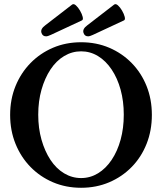

<svg xmlns="http://www.w3.org/2000/svg" viewBox="-20 -876 767 909"><path d="M364 13Q292 13 231 -13Q170 -39 124.5 -85.5Q79 -132 53.5 -195Q28 -258 28 -332Q28 -406 53.5 -468.5Q79 -531 124.5 -577.5Q170 -624 231 -650Q292 -676 364 -676Q436 -676 497 -650Q558 -624 603.5 -577.5Q649 -531 674 -468.5Q699 -406 699 -332Q699 -258 674 -195Q649 -132 603.5 -85.5Q558 -39 497 -13Q436 13 364 13ZM364 -33Q407 -33 444 -55.5Q481 -78 508.5 -119Q536 -160 551 -214.5Q566 -269 566 -333Q566 -397 551 -451.5Q536 -506 508.5 -547Q481 -588 444 -610.5Q407 -633 364 -633Q321 -633 283.5 -610.5Q246 -588 219 -547Q192 -506 176.5 -451.5Q161 -397 161 -333Q161 -269 176.5 -214.5Q192 -160 219 -119Q246 -78 283.5 -55.5Q321 -33 364 -33ZM198 -704Q181 -704 176 -721.5Q171 -739 194 -756L321 -854Q329 -860 339.5 -850.5Q350 -841 359 -825.5Q368 -810 371.5 -796Q375 -782 367 -779L221 -711Q214 -708 208.5 -706Q203 -704 198 -704ZM397 -704Q380 -704 375 -721.5Q370 -739 393 -756L520 -854Q528 -860 538.5 -850.5Q549 -841 558 -825.5Q567 -810 570.5 -796Q574 -782 566 -779L420 -711Q413 -708 407.5 -706Q402 -704 397 -704Z"/></svg>

Font: Junicode VF
Style: Regular
Weight: 400
Designer: Peter S. Baker
Version: Version 2.213